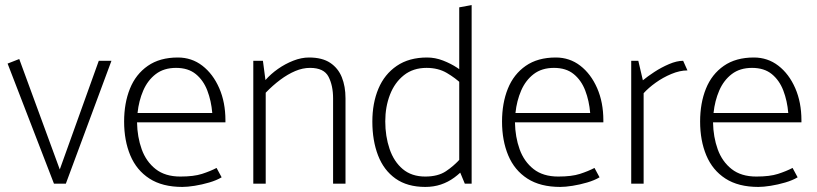

<svg xmlns="http://www.w3.org/2000/svg" viewBox="-20 -725 3224 758"><path d="M240 0 420 -485H370L216 -56L56 -492L10 -474L193 0Z M870 -242V-250Q870 -321 845.5 -377Q821 -433 779 -465.5Q737 -498 682 -498Q611 -498 563.5 -465Q516 -432 493 -375Q470 -318 470 -245Q470 -170 494.5 -111.5Q519 -53 570 -20Q621 13 700 13Q720 13 748.5 8.5Q777 4 806 -4.5Q835 -13 855 -25L835 -62Q810 -49 777.5 -38.5Q745 -28 692 -28Q632 -28 594.5 -57.5Q557 -87 539.5 -135.5Q522 -184 521 -242ZM523 -279Q528 -327 545.5 -367.5Q563 -408 595 -432.5Q627 -457 675 -457Q723 -457 753 -432.5Q783 -408 798.5 -367.5Q814 -327 818 -279Z M1029 0V-359Q1057 -388 1086.5 -410Q1116 -432 1145.5 -444.5Q1175 -457 1204 -457Q1259 -457 1277 -422Q1295 -387 1295 -337V0H1344V-337Q1344 -384 1329.5 -420Q1315 -456 1283.5 -477Q1252 -498 1200 -498Q1170 -498 1138 -485.5Q1106 -473 1077.5 -453Q1049 -433 1028 -409L1018 -485H980V0Z M1793 -53 1815 0H1842V-705L1793 -696ZM1798 -99Q1772 -70 1740.5 -49Q1709 -28 1659 -28Q1605 -28 1570 -57.5Q1535 -87 1518 -137Q1501 -187 1501 -246Q1501 -303 1519.5 -351Q1538 -399 1574.5 -428Q1611 -457 1664 -457Q1710 -457 1744 -437Q1778 -417 1803 -393L1823 -426Q1810 -441 1785 -457.5Q1760 -474 1729 -486Q1698 -498 1666 -498Q1595 -498 1546.5 -465Q1498 -432 1474 -375Q1450 -318 1450 -245Q1450 -170 1472.5 -111.5Q1495 -53 1541.5 -20Q1588 13 1659 13Q1692 13 1720.5 3.5Q1749 -6 1773.5 -24Q1798 -42 1818 -65Z M2362 -242V-250Q2362 -321 2337.5 -377Q2313 -433 2271 -465.5Q2229 -498 2174 -498Q2103 -498 2055.5 -465Q2008 -432 1985 -375Q1962 -318 1962 -245Q1962 -170 1986.5 -111.5Q2011 -53 2062 -20Q2113 13 2192 13Q2212 13 2240.5 8.5Q2269 4 2298 -4.5Q2327 -13 2347 -25L2327 -62Q2302 -49 2269.5 -38.5Q2237 -28 2184 -28Q2124 -28 2086.5 -57.5Q2049 -87 2031.5 -135.5Q2014 -184 2013 -242ZM2015 -279Q2020 -327 2037.5 -367.5Q2055 -408 2087 -432.5Q2119 -457 2167 -457Q2215 -457 2245 -432.5Q2275 -408 2290.5 -367.5Q2306 -327 2310 -279Z M2521 0V-357Q2540 -378 2568.5 -398.5Q2597 -419 2630.5 -433Q2664 -447 2694 -447L2677 -485Q2652 -485 2621.5 -472Q2591 -459 2563.5 -441Q2536 -423 2518 -408L2500 -485H2472V0Z M3144 -242V-250Q3144 -321 3119.5 -377Q3095 -433 3053 -465.5Q3011 -498 2956 -498Q2885 -498 2837.5 -465Q2790 -432 2767 -375Q2744 -318 2744 -245Q2744 -170 2768.5 -111.5Q2793 -53 2844 -20Q2895 13 2974 13Q2994 13 3022.5 8.5Q3051 4 3080 -4.5Q3109 -13 3129 -25L3109 -62Q3084 -49 3051.5 -38.5Q3019 -28 2966 -28Q2906 -28 2868.5 -57.5Q2831 -87 2813.5 -135.5Q2796 -184 2795 -242ZM2797 -279Q2802 -327 2819.5 -367.5Q2837 -408 2869 -432.5Q2901 -457 2949 -457Q2997 -457 3027 -432.5Q3057 -408 3072.5 -367.5Q3088 -327 3092 -279Z"/></svg>

Font: Catamaran Thin
Style: Regular
Weight: 100
Designer: Pria Ravichandran
Version: Version 2.000